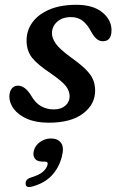

<svg xmlns="http://www.w3.org/2000/svg" viewBox="-20 -488 480 780"><path d="M199 -43.5Q228 -43.5 245.5 -58.8Q263 -74 263 -97.5Q262.5 -118.5 248 -137.8Q233.5 -157 187.5 -189Q132.5 -225.5 110.5 -253.2Q88.5 -281 88 -321Q87 -361.5 110.2 -395Q133.5 -428.5 179 -448.5Q224.5 -468.5 290.5 -468.5Q358 -468.5 395.5 -438Q433 -407.5 433 -365Q433 -320.5 398 -320.5Q385 -320.5 374 -328.8Q363 -337 351 -358Q336.5 -386.5 317 -402.5Q297.5 -418.5 269 -418.5Q232.5 -418.5 211.8 -399.2Q191 -380 191 -352.5Q191.5 -332 207 -310.2Q222.5 -288.5 266 -256.5Q306 -228 327.5 -206.8Q349 -185.5 357.5 -165.8Q366 -146 366.5 -122.5Q367.5 -65 318 -27.2Q268.5 10.5 178.5 10.5Q126.5 10.5 90.8 -5Q55 -20.5 36.5 -45Q18 -69.5 18 -96Q18.5 -117 28 -128.5Q37.5 -140 52.5 -140Q81 -140 105 -102Q123 -70 146.5 -56.8Q170 -43.5 199 -43.5ZM153 168.5Q130.5 168.5 121.5 156Q112.5 143.5 117.5 124Q123.5 102 143.5 88.2Q163.5 74.5 187 74.5Q214.5 74.5 228 92.5Q241.5 110.5 231 149.5Q219 195 189.2 226Q159.5 257 110 270Q84 277 84 257.5Q84 239 107.5 232.5Q139 223 154 210Q169 197 173 182Q176.5 168.5 162 168.5Z"/></svg>

Font: Fraunces 9pt SuperSoft
Style: Italic
Weight: 400
Italic angle: -16°
Version: Version 1.000;[b76b70a41]